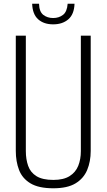

<svg xmlns="http://www.w3.org/2000/svg" viewBox="-20 -1002 573 1033"><path d="M267 11Q188 11 144 -15.5Q100 -42 82.5 -87.5Q65 -133 65 -190V-810H119V-189Q119 -145 131.5 -109.5Q144 -74 176.5 -54Q209 -34 267 -34Q322 -34 354.5 -54.5Q387 -75 401 -110Q415 -145 415 -189V-810H468V-190Q468 -133 449 -87.5Q430 -42 386.5 -15.5Q343 11 267 11ZM266 -871Q216 -871 185.5 -898Q155 -925 153 -982H190Q191 -939 213 -922Q235 -905 266 -905Q297 -905 319 -922Q341 -939 344 -982H381Q379 -925 347.5 -898Q316 -871 266 -871Z"/></svg>

Font: Oswald ExtraLight
Style: Regular
Weight: 250
Designer: Vernon Adams
Foundry: Vernon Adams
Version: Version 4.100; ttfautohint (v1.8.1.43-b0c9)